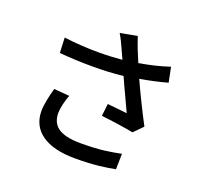

<svg xmlns="http://www.w3.org/2000/svg" viewBox="-135 -933 1227 1139"><g transform="rotate(20 478.0 -363.0)"><path d="M190 -303C175 -250 163 -195 163 -154C163 -30 264 42 445 42C571 42 641 30 697 19L699 -79C631 -66 575 -54 446 -54C308 -54 261 -101 261 -179C261 -206 273 -262 288 -295ZM796 -664C733 -643 672 -629 606 -618C585 -666 567 -711 548 -768L441 -748C459 -718 467 -700 484 -663L511 -604C465 -600 416 -597 364 -597C295 -597 222 -601 144 -611L148 -515C220 -509 289 -506 355 -506C423 -506 488 -509 550 -516C578 -452 619 -369 643 -315C613 -318 554 -324 519 -328L510 -250C576 -243 669 -229 714 -220L769 -276C727 -355 678 -455 643 -532C702 -542 761 -555 815 -570Z"/></g></svg>

Font: Kinto Sans Med
Style: Regular
Weight: 500
Designer: Authors: Ryoko NISHIZUKA  (kana & ideographs); Paul D. Hunt (Latin, Greek & Cyrillic); Wenlong ZHANG  (bopomofo); Sandol
Foundry: Adobe Systems Incorporated, ookami Inc.
Version: Version 0.001